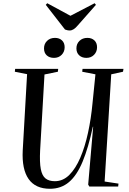

<svg xmlns="http://www.w3.org/2000/svg" viewBox="-20 -1157 801 1191"><path d="M629 -31 715 -18 713 0H534L527 -12L558 -371H556Q528 -240 492.5 -154.5Q457 -69 408 -27.5Q359 14 290 14Q200 14 157.5 -46.5Q115 -107 121 -224L148 -697L72 -712L74 -730H341L339 -712L256 -695L229 -226Q225 -150 233 -108.5Q241 -67 262.5 -50Q284 -33 320 -33Q371 -33 410 -72Q449 -111 478 -178.5Q507 -246 526 -333.5Q545 -421 554 -518L572 -696L490 -712L492 -730H746L743 -712L670 -696ZM454 -857Q454 -885 473 -903.5Q492 -922 522 -922Q549 -922 565.5 -906.5Q582 -891 582 -864Q582 -836 563.5 -817Q545 -798 516 -798Q488 -798 471 -814Q454 -830 454 -857ZM253 -857Q253 -885 272 -903.5Q291 -922 321 -922Q348 -922 364.5 -906.5Q381 -891 381 -864Q381 -836 362.5 -817Q344 -798 315 -798Q287 -798 270 -813.5Q253 -829 253 -857ZM264 -1127 273 -1137 417 -1059 567 -1137 575 -1127 463 -1000Q437 -968 413 -968Q402 -968 396 -970Q390 -972 383 -974Z"/></svg>

Font: Literata 72pt Medium
Style: Italic
Weight: 500
Italic angle: -2°
Designer: Latin by Veronika Burian and Jose Scaglione. Greek by Irene Vlachou. Cyrillic by Vera Evstafieva
Foundry: TypeTogether
Version: Version 3.002